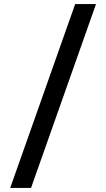

<svg xmlns="http://www.w3.org/2000/svg" viewBox="-20 -720 520 940"><path d="M348 -700H450L132 200H30Z"/></svg>

Font: .
Style: 
Weight: 500
Designer: A.Korolkova, Vitaly Kuzmin
Foundry: ParaType Ltd
Version: Version 1.000; Glyphs 3.2, build 3192.0